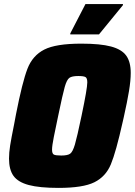

<svg xmlns="http://www.w3.org/2000/svg" viewBox="-20 -909 658 937"><path d="M24 -135Q24 -164 29.5 -199Q35 -234 49 -303L58 -351Q89 -509 114 -573.5Q139 -638 196 -667Q253 -696 377 -696Q470 -696 522 -682Q574 -668 596 -637.5Q618 -607 618 -553Q618 -516 609.5 -464.5Q601 -413 584 -337L579 -315Q546 -167 521 -107Q496 -47 440.5 -19.5Q385 8 266 8Q173 8 120.5 -6Q68 -20 46 -50.5Q24 -81 24 -135ZM378 -344Q406 -477 406 -507Q406 -528 397 -533Q388 -538 362 -538Q331 -538 318.5 -529Q306 -520 296 -485Q286 -450 264 -344Q251 -283 242.5 -240Q234 -197 234 -179Q234 -159 243 -154.5Q252 -150 279 -150Q310 -150 322.5 -159Q335 -168 345.5 -203.5Q356 -239 378 -344ZM323 -741V-746L397 -889H580V-884L463 -741Z"/></svg>

Font: Saira Semi Condensed Black
Style: Italic
Weight: 900
Width: 4
Italic angle: -12°
Designer: Hector Gatti with collaboration of the Omnibus-Type team
Foundry: Omnibus-Type
Version: Version 1.001; ttfautohint (v1.8)